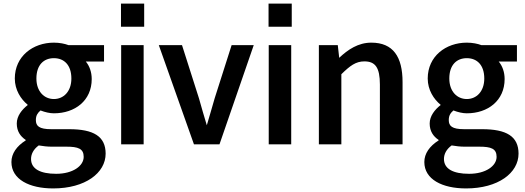

<svg xmlns="http://www.w3.org/2000/svg" viewBox="-20 -809 2943 1076"><path d="M278 247C458 247 572 160 572 52C572 -45 504 -85 368 -85H267C199 -85 181 -103 181 -136C181 -162 191 -176 207 -190C233 -180 259 -174 282 -174C400 -174 494 -245 494 -366C494 -406 481 -440 461 -464H563V-556H364C343 -564 314 -570 282 -570C165 -570 63 -494 63 -369C63 -305 97 -253 135 -222V-220C103 -195 74 -159 74 -117C74 -73 95 -44 124 -25V-22C73 10 44 52 44 99C44 196 144 247 278 247ZM154 82C154 55 167 28 197 6C221 10 245 13 269 13H352C418 13 449 24 449 70C449 121 388 165 295 165C205 165 154 137 154 82ZM184 -369C184 -445 225 -483 282 -483C339 -483 380 -445 380 -369C380 -296 336 -254 282 -254C228 -254 184 -296 184 -369Z M658 -659H788V-789H658ZM659 -556V0H785V-556Z M1095 -258 1000 -556H870L1067 0H1210L1402 -556H1278L1183 -258C1169 -206 1153 -157 1139 -107C1125 -156 1109 -205 1095 -258Z M1485 -659H1615V-789H1485ZM1486 -556V0H1612V-556Z M1881 -485 1873 -556H1767V0H1893V-393C1942 -441 1974 -465 2022 -465C2083 -465 2109 -431 2109 -335V0H2236V-349C2236 -491 2183 -570 2061 -570C1987 -570 1930 -531 1881 -485Z M2592 247C2772 247 2886 160 2886 52C2886 -45 2818 -85 2682 -85H2581C2513 -85 2495 -103 2495 -136C2495 -162 2505 -176 2521 -190C2547 -180 2573 -174 2596 -174C2714 -174 2808 -245 2808 -366C2808 -406 2795 -440 2775 -464H2877V-556H2678C2657 -564 2628 -570 2596 -570C2479 -570 2377 -494 2377 -369C2377 -305 2411 -253 2449 -222V-220C2417 -195 2388 -159 2388 -117C2388 -73 2409 -44 2438 -25V-22C2387 10 2358 52 2358 99C2358 196 2458 247 2592 247ZM2468 82C2468 55 2481 28 2511 6C2535 10 2559 13 2583 13H2666C2732 13 2763 24 2763 70C2763 121 2702 165 2609 165C2519 165 2468 137 2468 82ZM2498 -369C2498 -445 2539 -483 2596 -483C2653 -483 2694 -445 2694 -369C2694 -296 2650 -254 2596 -254C2542 -254 2498 -296 2498 -369Z"/></svg>

Font: Bithumb Trading Sans Semibold
Style: Regular
Weight: 600
Designer: Ham Hyungwon
Foundry: Bithumb
Version: Version 0.500;FEAKit 1.0